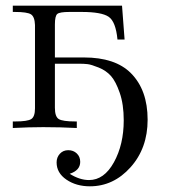

<svg xmlns="http://www.w3.org/2000/svg" viewBox="-20 -450 595 675"><path d="M25 0V-23H33Q77 -23 90 -31.5Q103 -40 103 -69V-362Q102 -391 89 -399.5Q76 -408 32 -408H25V-430H409L418 -311H393Q387 -374 362 -391Q337 -408 267 -408H224Q190 -408 181.5 -401Q173 -394 173 -364V-248H275Q385 -248 440 -193Q499 -134 499 -29Q499 71 439 138Q379 205 296 205Q248 205 213.5 181.5Q179 158 179 121Q179 103 190.5 90.5Q202 78 220 78Q238 78 250 89.5Q262 101 262 119Q262 149 225 161Q260 183 293 183Q346 183 380.5 120.5Q415 58 415 -27Q415 -83 401 -123.5Q387 -164 370 -183Q353 -202 327 -212.5Q301 -223 288 -224.5Q275 -226 259 -226H173V-71Q173 -40 186.5 -31.5Q200 -23 245 -23H250V0Q192 -3 134 -3H130Q83 -3 25 0Z"/></svg>

Font: CMU Serif
Style: Roman
Weight: 500
Version: Version 0.7.0